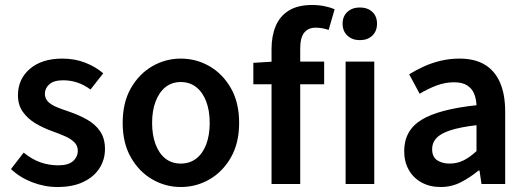

<svg xmlns="http://www.w3.org/2000/svg" viewBox="-20 -738 2111 770"><path d="M210 12Q159 12 109.5 -7Q60 -26 24 -60L75 -126Q108 -99 142 -87Q176 -75 214 -75Q254 -75 273 -92Q292 -109 292 -134Q292 -154 277.5 -168Q263 -182 240 -192Q217 -202 189 -212Q153 -225 122 -243.5Q91 -262 71.5 -289.5Q52 -317 52 -356Q52 -421 100 -462Q148 -503 230 -503Q280 -503 322 -486.5Q364 -470 394 -444L343 -379Q317 -398 290 -407Q263 -416 233 -416Q196 -416 178 -400Q160 -384 160 -362Q160 -344 171.5 -331.5Q183 -319 205 -309.5Q227 -300 258 -290Q296 -277 329 -258.5Q362 -240 381.5 -211.5Q401 -183 401 -140Q401 -98 379 -63.5Q357 -29 314.5 -8.5Q272 12 210 12Z M705 12Q644 12 591 -18.5Q538 -49 505 -106.5Q472 -164 472 -245Q472 -327 505 -384.5Q538 -442 591 -472.5Q644 -503 705 -503Q767 -503 820 -472.5Q873 -442 906 -384.5Q939 -327 939 -245Q939 -164 906 -106.5Q873 -49 820 -18.5Q767 12 705 12ZM705 -82Q741 -82 767 -102Q793 -122 807 -159Q821 -196 821 -245Q821 -294 807 -331Q793 -368 767 -388.5Q741 -409 705 -409Q669 -409 643.5 -388.5Q618 -368 604 -331Q590 -294 590 -245Q590 -196 604 -159Q618 -122 643.5 -102Q669 -82 705 -82Z M1069 0V-542Q1069 -593 1085.5 -633Q1102 -673 1138 -695.5Q1174 -718 1232 -718Q1259 -718 1282.5 -713Q1306 -708 1322 -701L1298 -618Q1272 -627 1246 -627Q1216 -627 1200 -607Q1184 -587 1184 -544V0ZM996 -400V-486L1076 -491H1280V-400Z M1366 0V-491H1481V0ZM1423 -577Q1393 -577 1373.5 -595Q1354 -613 1354 -643Q1354 -673 1373.5 -690.5Q1393 -708 1423 -708Q1454 -708 1473 -690.5Q1492 -673 1492 -643Q1492 -613 1473 -595Q1454 -577 1423 -577Z M1747 12Q1704 12 1671 -6Q1638 -24 1619.5 -56.5Q1601 -89 1601 -132Q1601 -215 1670.5 -257.5Q1740 -300 1891 -316Q1890 -341 1881.5 -362Q1873 -383 1853.5 -395.5Q1834 -408 1801 -408Q1765 -408 1730.5 -395Q1696 -382 1663 -362L1621 -440Q1648 -457 1680 -471.5Q1712 -486 1748 -494.5Q1784 -503 1823 -503Q1884 -503 1924.5 -478.5Q1965 -454 1985.5 -406.5Q2006 -359 2006 -290V0H1911L1903 -54H1899Q1865 -26 1828 -7Q1791 12 1747 12ZM1783 -82Q1813 -82 1838.5 -94.5Q1864 -107 1891 -132V-236Q1824 -228 1785 -215Q1746 -202 1729.5 -183.5Q1713 -165 1713 -140Q1713 -109 1733 -95.5Q1753 -82 1783 -82Z"/></svg>

Font: Source Sans 3 SemiBold
Style: Regular
Weight: 600
Designer: Paul D. Hunt
Foundry: Adobe
Version: Version 3.046;hotconv 1.0.118;makeotfexe 2.5.65603